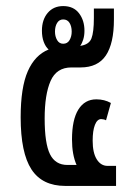

<svg xmlns="http://www.w3.org/2000/svg" viewBox="-20 -612 448 632"><path d="M195 0Q119 0 83.5 -54.5Q48 -109 48 -226Q48 -324 71.5 -377.5Q95 -431 140 -449Q130 -458 124 -474Q118 -490 118 -511Q118 -547 137 -569.5Q156 -592 188 -592Q222 -592 240 -568.5Q258 -545 258 -511Q258 -495 254 -482Q250 -469 244 -461Q273 -465 281 -485.5Q289 -506 289 -553V-584H355V-548Q355 -469 328.5 -429.5Q302 -390 245 -390H215Q166 -390 146.5 -345.5Q127 -301 127 -222Q127 -140 144.5 -104.5Q162 -69 202 -69H232Q217 -103 217 -153Q217 -218 238 -251.5Q259 -285 297 -285Q324 -285 345 -273L329 -216Q326 -218 321 -219Q316 -220 313 -220Q300 -220 292.5 -201Q285 -182 285 -149Q285 -109 298.5 -87.5Q312 -66 334 -66H362V0ZM188 -468Q202 -468 209 -480Q216 -492 216 -508Q216 -525 209 -536.5Q202 -548 188 -548Q175 -548 168 -536.5Q161 -525 161 -508Q161 -492 168 -480Q175 -468 188 -468Z"/></svg>

Font: Noto Sans Thai ExtCond
Style: Regular
Weight: 400
Width: 2
Designer: Monotype Design Team
Foundry: Monotype Imaging Inc.
Version: Version 2.002; ttfautohint (v1.8.4.7-5d5b)